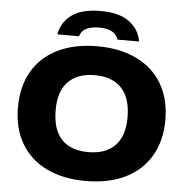

<svg xmlns="http://www.w3.org/2000/svg" viewBox="-62 -1009 1047 1079"><g transform="rotate(5 462.0 -469.5)"><path d="M46 -370Q46 -488.5 96.2 -574Q146.5 -659.5 240 -704.8Q333.5 -750 461.5 -750Q589.5 -750 683.2 -704.5Q777 -659 827.2 -573.5Q877.5 -488 877.5 -370Q877.5 -252.5 827 -166.8Q776.5 -81 682.8 -35.5Q589 10 461.5 10Q334 10 240.2 -35.2Q146.5 -80.5 96.2 -166Q46 -251.5 46 -370ZM664.5 -366.5Q664.5 -476 611.8 -531.5Q559 -587 461.5 -587Q364.5 -587 311.5 -533.2Q258.5 -479.5 258.5 -373.5Q258.5 -262.5 310.5 -207.8Q362.5 -153 461.5 -153Q560 -153 612.2 -207.2Q664.5 -261.5 664.5 -366.5ZM461.5 -949Q567 -949 623.8 -907.2Q680.5 -865.5 692 -797H570Q562.5 -824 536 -839.8Q509.5 -855.5 461.5 -855.5Q369.5 -855.5 353 -797H231Q242.5 -865.5 299 -907.2Q355.5 -949 461.5 -949Z"/></g></svg>

Font: Encode Sans Expanded ExtraBold
Style: Regular
Weight: 800
Width: 7
Designer: Multiple Designers
Foundry: Impallari Type
Version: Version 2.000